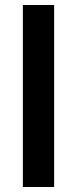

<svg xmlns="http://www.w3.org/2000/svg" viewBox="-20 -750 310 770"><path d="M71.7 -730V0H197.1V-730Z"/></svg>

Font: Secuela Black
Style: Regular
Weight: 900
Designer: Fernando Haro
Foundry: deFharo
Version: Version 1.704